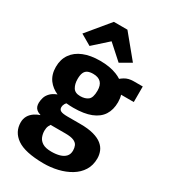

<svg xmlns="http://www.w3.org/2000/svg" viewBox="-258 -965 1175 1336"><g transform="rotate(30 330.0 -297.0)"><path d="M303 -187Q273.5 -187 247 -190Q241.5 -185 237.5 -178.5Q229 -163.5 229 -150Q229 -130 244.8 -122Q260.5 -114 300 -114H401Q466 -114 509.2 -102Q552.5 -90 578 -69.2Q603.5 -48.5 614.2 -21.5Q625 5.5 625 35Q625 90.5 599.2 131.5Q573.5 172.5 529.2 199.2Q485 226 429.2 239.2Q373.5 252.5 314 252Q166.5 250.5 101.8 205.2Q37 160 37 83Q37 54.5 50.2 31.2Q63.5 8 89.5 -9Q107.5 -20.5 131.5 -29Q109 -36 96 -48Q77.5 -64.5 78 -98Q78.5 -117.5 85 -139.5Q91.5 -161.5 111 -181.5Q128.5 -199.5 162 -212.5Q114.5 -233.5 86.5 -271Q56 -312.5 56 -373Q56 -433.5 85.8 -476.2Q115.5 -519 170.8 -541.5Q226 -564 303 -564Q381.5 -564 437.5 -541.5Q460.5 -532.5 478.5 -520.5Q488.5 -529 504.5 -539Q533.5 -557 576 -557H648V-432H546Q554 -406 554 -376Q554 -315.5 527 -273.2Q500 -231 444.2 -209Q388.5 -187 303 -187ZM216.5 12Q209 28 209 51Q209 76 218.2 99.8Q227.5 123.5 252.2 138.8Q277 154 324 154Q360.5 154 389.2 145.8Q418 137.5 434.5 119.5Q451 101.5 451 72Q451 50.5 443.5 33Q436 15.5 413.2 5.2Q390.5 -5 345 -5H226Q221 2.5 216.5 12ZM304 -281Q342.5 -281 366.2 -299Q390 -317 390 -374Q390 -417.5 369 -439.2Q348 -461 306 -461Q280 -461 263 -453.2Q246 -445.5 237.5 -426.8Q229 -408 229 -375Q229 -336 245.2 -308.5Q261.5 -281 304 -281ZM186 -616 100 -666 249 -846H358L506 -666L420 -616L303 -721Z"/></g></svg>

Font: Koeln Type Sans ExtraBold
Style: Regular
Weight: 800
Designer: Eben Sorkin
Foundry: Eben Sorkin
Version: Version 2.001